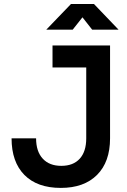

<svg xmlns="http://www.w3.org/2000/svg" viewBox="-20 -918 626 948"><path d="M280.3 9.8Q163.6 9.8 100.3 -54.4Q37.1 -118.7 37.1 -234.9H158.2Q158.2 -170.4 190.9 -134.8Q223.6 -99.1 282.7 -99.1Q341.8 -99.1 373.8 -134.5Q405.8 -169.9 405.8 -234.9V-585H239.3V-693.4H523.4V-234.9Q523.4 -118.7 459.2 -54.4Q395 9.8 280.3 9.8ZM208.5 -771.5 330.6 -898.4H443.8L565.4 -771.5H435.1L387.2 -832.5L338.9 -771.5Z"/></svg>

Font: CaskaydiaCove NFP SemiBold
Style: Regular
Weight: 600
Designer: Aaron Bell
Foundry: Saja Typeworks
Version: Version 2111.001; VTT 6.35;Nerd Fonts 3.1.1